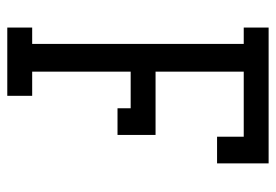

<svg xmlns="http://www.w3.org/2000/svg" viewBox="-138 -638 775 540"><g transform="rotate(90 250.0 -367.5)"><path d="M57 0V-70H103V-665H57V-735H439V-590H364V-665H181V-417H359V-310H284V-347H181V-70H249V0Z"/></g></svg>

Font: Iosevka Slab
Style: Regular
Weight: 400
Monospace: yes
Designer: Belleve Invis
Foundry: Belleve Invis
Version: Version 11.2.4; ttfautohint (v1.8.3)